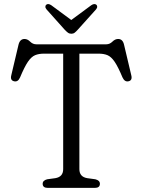

<svg xmlns="http://www.w3.org/2000/svg" viewBox="-20 -916 695 936"><path d="M157 -700H498Q515 -700 528 -713Q541 -726 556 -726Q578 -726 584.5 -699L620 -549Q626.5 -523.5 605.5 -519.5Q587.5 -516 577 -539Q555.5 -590.5 538.8 -615Q522 -639.5 504 -647Q486 -654.5 460 -654.5H367V-91.5Q367 -54 405 -47.5L445 -42Q467 -36.5 467 -20Q467 0 442 0H213.5Q188 0 188 -20Q188 -36.5 210 -42L250 -47.5Q288 -54 288 -91.5V-654.5H195Q169.5 -654.5 151.2 -647Q133 -639.5 116.2 -615Q99.5 -590.5 78 -539Q68 -516 50 -519.5Q28.5 -523.5 35 -549L70.5 -699Q77.5 -726 99.5 -726Q114 -726 127 -713Q140 -700 157 -700ZM359 -771Q351 -762 344.2 -756.8Q337.5 -751.5 328 -751.5Q318 -751.5 311 -756.8Q304 -762 295.5 -771L207 -870Q201 -877 201.2 -883.5Q201.5 -890 205.5 -893Q215 -900.5 230 -890.5L327.5 -818.5L425 -890.5Q440 -900.5 449.5 -893Q453.5 -890 453.8 -883.5Q454 -877 448 -870Z"/></svg>

Font: Fraunces 9pt S100 Light
Style: Regular
Weight: 300
Version: Version 1.000; ttfautohint (v1.8.3)